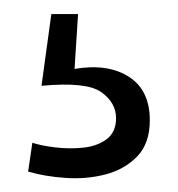

<svg xmlns="http://www.w3.org/2000/svg" viewBox="-20 -41 253 273"><path d="M20 203 26 162Q38 166 58 168.5Q78 171 98 169Q118 167 131.5 157Q145 147 145 127Q145 105 124 90Q103 75 39 81L53 -21H91L86 57Q133 49 163 68Q193 87 193 130Q193 163 175 181.5Q157 200 130 207Q103 214 73.5 212Q44 210 20 203Z"/></svg>

Font: Bricolage Grotesque 12pt Condensed ExtraLight
Style: Regular
Weight: 200
Width: 3
Designer: Mathieu Triay
Foundry: Atelier Triay
Version: Version 1.001; ttfautohint (v1.8.4.7-5d5b);gftools[0.9.33.de